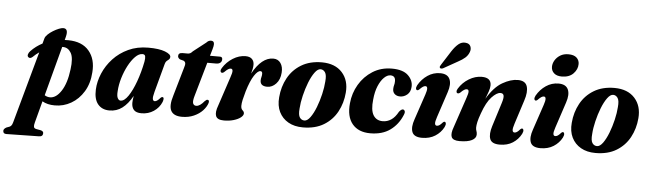

<svg xmlns="http://www.w3.org/2000/svg" viewBox="-150 -896 4551 1346"><g transform="rotate(5 2125.0 -222.5)"><path d="M62 -317Q44 -301.5 31.5 -314.5Q25 -321.5 28.5 -333.5Q32 -345.5 42.5 -356.5Q78 -393.5 123.5 -417L133.5 -454Q137.5 -468 153 -482.8Q168.5 -497.5 189 -510Q209.5 -522.5 228.5 -530Q247.5 -537.5 259 -537.5Q297.5 -537.5 282.5 -479L276.5 -455.5Q289.5 -456 302.5 -456Q399 -455 447.8 -397.2Q496.5 -339.5 489 -246.5Q484 -167.5 449.2 -110.5Q414.5 -53.5 361 -22.8Q307.5 8 246 7.5Q194 7.5 158.5 -13.5L118 139.5Q112.5 159 114.8 170Q117 181 133 184L163.5 189.5Q183 194.5 183 208.5Q183 233 155 233L-74.5 237Q-97 237 -97 216Q-97 202 -76.5 191Q-53 184.5 -45.2 176.2Q-37.5 168 -33 150L106 -353.5Q83 -338 62 -317ZM208.5 -46Q251.5 -46 287.2 -100.8Q323 -155.5 335 -253.5Q346 -334 325.8 -369.5Q305.5 -405 269.5 -405.5Q266 -405.5 263 -405.5L170.5 -57.5Q186.5 -46.5 208.5 -46Z M935 -147.5Q925 -110.5 928 -96.8Q931 -83 942.5 -83Q958 -83 981 -110Q988 -117 993 -116.5Q1010 -116 998 -82.5Q980.5 -41 942.8 -15.8Q905 9.5 856.5 9.5Q819.5 9.5 803.2 -8.2Q787 -26 787 -57.5Q787 -77 792.5 -107Q760 -49 721 -19.8Q682 9.5 631.5 9.5Q579 9.5 550 -25.5Q521 -60.5 524 -128.5Q526.5 -185.5 550.8 -242.8Q575 -300 619.2 -347.8Q663.5 -395.5 725.5 -424.2Q787.5 -453 865.5 -453Q941 -453 983.2 -436.8Q1025.5 -420.5 1024 -400Q1023 -388.5 1016 -383Q1009 -377.5 1001.2 -371Q993.5 -364.5 989.5 -350ZM677.5 -131.5Q674.5 -96.5 682.8 -81.2Q691 -66 703.5 -66Q729.5 -66 756.8 -106Q784 -146 807.8 -211.2Q831.5 -276.5 846.5 -352.5Q851 -377 848 -390.8Q845 -404.5 828 -404.5Q803 -404.5 777.5 -378.8Q752 -353 730.2 -312Q708.5 -271 694.2 -223.2Q680 -175.5 677.5 -131.5Z M1119 -383.5 1093 -390.5Q1078 -399.5 1078 -413Q1078 -436 1107.5 -436H1141Q1152.5 -436 1160.2 -439.5Q1168 -443 1178 -454.5L1267 -524Q1281 -540 1299 -540Q1321 -540 1321 -517.5Q1321 -511.5 1319.5 -502.5Q1318 -493.5 1314 -480L1300.5 -434H1371Q1388 -434 1388 -417Q1388 -401 1377.2 -392.2Q1366.5 -383.5 1348.5 -383.5H1286L1218.5 -148Q1206 -106.5 1212 -91.2Q1218 -76 1235 -76Q1260.5 -76 1291.5 -114Q1299 -121 1302.8 -123.2Q1306.5 -125.5 1310.5 -125Q1324.5 -124.5 1320 -104Q1311 -75.5 1286.8 -49.5Q1262.5 -23.5 1225.2 -7Q1188 9.5 1142 9.5Q1083.5 9.5 1064.5 -25.2Q1045.5 -60 1069 -134.5L1126.5 -333.5Q1134 -356 1132.2 -366.8Q1130.5 -377.5 1119 -383.5Z M1395 -322.5Q1386 -323 1384 -332.8Q1382 -342.5 1390.5 -355.5Q1417.5 -399 1460.8 -426Q1504 -453 1549.5 -453Q1579.5 -453 1594.8 -438Q1610 -423 1610 -398Q1610 -384 1606.8 -368.2Q1603.5 -352.5 1598.5 -335Q1663.5 -453 1744.5 -453Q1778.5 -453 1796.5 -427Q1814.5 -401 1811.5 -360Q1808 -310.5 1780.8 -281.5Q1753.5 -252.5 1719 -252.5Q1669.5 -252.5 1669.5 -292.5Q1669.5 -305 1672.8 -316.5Q1676 -328 1676 -340Q1676 -357.5 1662 -357.5Q1643.5 -357.5 1619 -320.5Q1594.5 -283.5 1571.5 -207.5Q1561 -171 1555.5 -146.2Q1550 -121.5 1550 -103.5Q1550 -83 1561.2 -73.2Q1572.5 -63.5 1572.5 -52Q1572.5 -37.5 1554.5 -23.2Q1536.5 -9 1505.8 0.2Q1475 9.5 1437 9.5Q1390.5 9.5 1380.2 -16.8Q1370 -43 1388.5 -91.5L1456 -295Q1468.5 -330 1467 -343.5Q1465.5 -357 1453.5 -357Q1445.5 -357 1435.5 -351Q1425.5 -345 1408.5 -328Q1401 -322 1395 -322.5Z M2087 -456.5Q2180 -456 2229.5 -401Q2279 -346 2271.5 -259Q2265.5 -185.5 2232.5 -124.5Q2199.5 -63.5 2139.5 -27Q2079.5 9.5 1992.5 9.5Q1932.5 9.5 1889.5 -15Q1846.5 -39.5 1825 -83.5Q1803.5 -127.5 1809 -187Q1815 -261.5 1848.5 -322.8Q1882 -384 1942 -420.2Q2002 -456.5 2087 -456.5ZM1999.5 -39.5Q2020 -39.5 2040.8 -68.2Q2061.5 -97 2078.8 -141.5Q2096 -186 2107.5 -235Q2119 -284 2121.5 -324.5Q2126 -370 2113.8 -388.5Q2101.5 -407 2082 -407.5Q2061.5 -408 2040.5 -379.2Q2019.5 -350.5 2002 -305.8Q1984.5 -261 1972.8 -211.8Q1961 -162.5 1958.5 -121.5Q1954 -75 1966.5 -57.2Q1979 -39.5 1999.5 -39.5Z M2573 -407.5Q2551 -407.5 2528.5 -385.8Q2506 -364 2489 -323.8Q2472 -283.5 2467 -228Q2458.5 -153.5 2480 -118Q2501.5 -82.5 2546.5 -82.5Q2578 -82.5 2605.5 -100.5Q2633 -118.5 2654.5 -158.5Q2669.5 -177.5 2681 -177Q2689.5 -176.5 2694 -167Q2698.5 -157.5 2690 -138.5Q2662 -70.5 2606.5 -30.5Q2551 9.5 2466.5 9.5Q2383 9.5 2340.2 -42.2Q2297.5 -94 2307 -188Q2313.5 -259.5 2349.2 -320.2Q2385 -381 2444 -418.2Q2503 -455.5 2579 -455.5Q2657.5 -455.5 2693.8 -420.5Q2730 -385.5 2727.5 -340.5Q2725.5 -304 2703 -285Q2680.5 -266 2652.5 -266Q2629 -266 2614.5 -279Q2600 -292 2600.5 -314.5Q2601 -331 2604.5 -341.8Q2608 -352.5 2608 -370Q2608 -407.5 2573 -407.5Z M2928 -84Q2936 -84 2945 -89.5Q2954 -95 2967 -110Q2973.5 -117 2979 -116.5Q2986 -116.5 2988.5 -106.5Q2991 -96.5 2982.5 -79Q2962 -39.5 2923.2 -15Q2884.5 9.5 2831 9.5Q2774.5 9.5 2761.2 -24.8Q2748 -59 2768 -115.5L2828.5 -295.5Q2848.5 -353.5 2824 -353.5Q2816 -353.5 2806.5 -347.5Q2797 -341.5 2781.5 -325.5Q2774.5 -319.5 2769.5 -320Q2762 -320.5 2759.8 -329.5Q2757.5 -338.5 2765.5 -354.5Q2790.5 -398.5 2830.8 -425.8Q2871 -453 2919 -453Q2971 -453 2986.8 -417.8Q3002.5 -382.5 2983 -325L2923.5 -145Q2912 -111.5 2913.8 -97.8Q2915.5 -84 2928 -84ZM2983 -612.5Q3005 -646.5 3028.2 -665.5Q3051.5 -684.5 3078.5 -681Q3104.5 -678.5 3112.8 -659.5Q3121 -640.5 3113.5 -620Q3105 -595.5 3085.5 -578.2Q3066 -561 3036.5 -545.5L2936 -489Q2929.5 -486 2923 -486Q2916.5 -486 2913.5 -490.5Q2910.5 -495.5 2913 -501.5Q2915.5 -507.5 2920.5 -514.5Z M3055.5 -323Q3046 -323 3044.5 -333.2Q3043 -343.5 3051 -356Q3078 -400 3122 -426.5Q3166 -453 3212 -453Q3278 -453 3278 -399Q3278 -379.5 3269 -354Q3260 -328.5 3249.5 -301.5Q3300 -386.5 3358 -419.8Q3416 -453 3465 -453Q3519 -453 3531.2 -414Q3543.5 -375 3522.5 -312.5L3469 -146Q3457.5 -111.5 3459.8 -97.8Q3462 -84 3474 -84Q3482 -84 3490.8 -89.5Q3499.5 -95 3512.5 -110Q3519.5 -117 3524.5 -116.5Q3532 -116.5 3534.5 -106.8Q3537 -97 3528.5 -79.5Q3507.5 -39.5 3469.5 -15Q3431.5 9.5 3377.5 9.5Q3321 9.5 3308.8 -24.2Q3296.5 -58 3314.5 -115L3367 -282Q3379 -319.5 3375.2 -335.5Q3371.5 -351.5 3352 -351.5Q3326 -351.5 3290.8 -314Q3255.5 -276.5 3227.5 -197Q3213.5 -159 3208.2 -134.8Q3203 -110.5 3203 -95.5Q3203 -82 3207.2 -71.5Q3211.5 -61 3211.5 -47Q3211.5 -21 3181.8 -5.8Q3152 9.5 3095 9.5Q3048.5 9.5 3038.5 -14.2Q3028.5 -38 3046.5 -85.5L3117 -295Q3129.5 -330 3128.2 -343.5Q3127 -357 3114.5 -357Q3106 -357 3096 -351Q3086 -345 3069.5 -328.5Q3061.5 -322 3055.5 -323Z M3769.5 -504Q3734 -504 3714.8 -521.5Q3695.5 -539 3695.5 -566Q3695.5 -589.5 3708.8 -611.8Q3722 -634 3746 -648.8Q3770 -663.5 3803 -663.5Q3842 -663.5 3861 -645.8Q3880 -628 3880 -601.5Q3880 -564 3851 -534Q3822 -504 3769.5 -504ZM3756.5 -145Q3745 -111.5 3746.8 -97.8Q3748.5 -84 3761 -84Q3769 -84 3778 -89.5Q3787 -95 3800 -110Q3806.5 -117 3812 -116.5Q3819 -116.5 3821.5 -106.5Q3824 -96.5 3815.5 -79Q3795 -39.5 3756.2 -15Q3717.5 9.5 3664 9.5Q3607.5 9.5 3594.2 -24.8Q3581 -59 3601 -115.5L3661.5 -295.5Q3681.5 -353.5 3657 -353.5Q3649 -353.5 3639.5 -347.5Q3630 -341.5 3614.5 -325.5Q3607.5 -319.5 3602.5 -320Q3595 -320.5 3592.8 -329.5Q3590.5 -338.5 3598.5 -354.5Q3623.5 -398.5 3663.8 -425.8Q3704 -453 3752 -453Q3804 -453 3819.8 -417.8Q3835.5 -382.5 3816 -325Z M4146 -456.5Q4239 -456 4288.5 -401Q4338 -346 4330.5 -259Q4324.5 -185.5 4291.5 -124.5Q4258.5 -63.5 4198.5 -27Q4138.5 9.5 4051.5 9.5Q3991.5 9.5 3948.5 -15Q3905.5 -39.5 3884 -83.5Q3862.5 -127.5 3868 -187Q3874 -261.5 3907.5 -322.8Q3941 -384 4001 -420.2Q4061 -456.5 4146 -456.5ZM4058.5 -39.5Q4079 -39.5 4099.8 -68.2Q4120.5 -97 4137.8 -141.5Q4155 -186 4166.5 -235Q4178 -284 4180.5 -324.5Q4185 -370 4172.8 -388.5Q4160.5 -407 4141 -407.5Q4120.5 -408 4099.5 -379.2Q4078.5 -350.5 4061 -305.8Q4043.5 -261 4031.8 -211.8Q4020 -162.5 4017.5 -121.5Q4013 -75 4025.5 -57.2Q4038 -39.5 4058.5 -39.5Z"/></g></svg>

Font: Fraunces 144pt S050
Style: Bold Italic
Weight: 700
Italic angle: -16°
Version: Version 1.000; ttfautohint (v1.8.3)